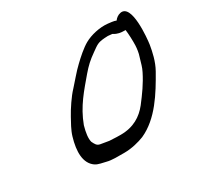

<svg xmlns="http://www.w3.org/2000/svg" viewBox="-107 -572 735 711"><g transform="rotate(-30 261.0 -216.5)"><path d="M438.4 -430.9 421.9 -432.9C388.1 -436.4 348.6 -427 322.3 -412.3C300.3 -400 273.7 -376.2 254.5 -357.7C233.5 -338.4 207.7 -306.2 190.5 -287.8C171.4 -268 144.8 -228.2 131 -202.7C121 -184.3 106.9 -160.6 99.8 -136.7C82.9 -80 83.2 -30.7 117.8 -6.6C130.1 1.9 149.2 3.9 162.7 7.6C181.4 12.8 210.8 12 235.7 12C268.1 12 300.4 3.3 322 -5.3C398.3 -39.3 446.9 -119.5 487.3 -191C505.3 -222.9 513 -260.2 517.6 -288C521 -311.1 536.2 -456.4 481.5 -444C471.6 -441.8 462.1 -435.2 456 -426.5C452.6 -428.1 444.1 -430.4 438.4 -430.9ZM453.6 -238 453.5 -237.6C451.2 -229.8 447.7 -220.8 443.6 -212.8C424.8 -174.9 401.9 -143.4 376 -109.8C349.5 -76.4 312.9 -52.5 257.9 -52.5C246.5 -52.5 235.7 -52.8 225.4 -53.5H224.8C214 -53.5 205.3 -54.5 198.2 -56.2L173.7 -60.3C160.6 -63.1 157.2 -70.9 150.3 -84.6C146 -100.3 149.1 -123.2 157.1 -151.5C182.2 -219.1 222.6 -262.7 262.8 -310.5C283.1 -334 297.6 -347.9 324.7 -366.9C350.1 -384.9 354.9 -390.2 384.5 -392.6C400.2 -393.8 397.9 -393.7 415.8 -391.7C418.2 -391.4 417.1 -391.8 419.5 -390.5C432.8 -381.6 447.3 -379.5 463.6 -379.5H467.2C469.6 -362.2 470.9 -329.7 470.1 -311.7C469.5 -300 467.4 -281.4 462.2 -267L462 -266.4C458.1 -252.2 454.9 -241.5 453.6 -238Z"/></g></svg>

Font: Take Off
Style: Moose
Weight: 400
Foundry: Cannot Into Space Fonts
Version: Version 0.89